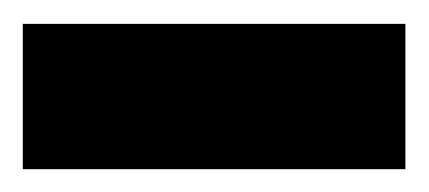

<svg xmlns="http://www.w3.org/2000/svg" viewBox="-34 -703 369 165"><path d="M-14.4 -682.5H314.4V-557.6H-14.4Z"/></svg>

Font: Oak Sans Light
Style: Regular
Weight: 400
Designer: Erik Kennedy, Walven
Foundry: Erik Kennedy, Walven
Version: Version 1.100;Glyphs 3.1.2 (3151)